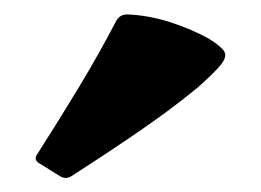

<svg xmlns="http://www.w3.org/2000/svg" viewBox="-20 -810 362 266"><path d="M79 -566Q71 -561 63 -566L34 -584Q26 -589 32 -597Q62 -644 89.5 -689.5Q117 -735 141 -781Q146 -790 156 -790Q185 -789 215 -779.5Q245 -770 270 -756Q286 -746 290.5 -739Q295 -732 286.5 -721Q278 -710 253 -688Q219 -660 175.5 -630Q132 -600 79 -566Z"/></svg>

Font: Hahmlet Black
Style: Regular
Weight: 900
Version: Version 1.002